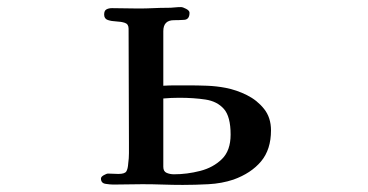

<svg xmlns="http://www.w3.org/2000/svg" viewBox="-20 -523 1040 542"><path d="M631 -143Q631 -194 612 -215.5Q593 -237 560 -242Q527 -247 486 -247Q475 -247 463.5 -246.5Q452 -246 441 -245V-52Q441 -39 450.5 -35Q460 -31 471 -31Q508 -31 545 -40.5Q582 -50 606.5 -74Q631 -98 631 -143ZM745 -155Q745 -101 717 -67.5Q689 -34 639 -16Q606 -5 568.5 -3Q531 -1 496 -1Q468 -1 439.5 -2Q411 -3 382 -3Q362 -3 341 -2.5Q320 -2 300 -2Q291 -2 278 -4Q265 -6 265 -19Q265 -24 273 -28.5Q281 -33 285 -33Q293 -33 300 -32.5Q307 -32 314 -32Q332 -32 336.5 -39Q341 -46 342 -62Q344 -76 344 -90.5Q344 -105 344 -119Q344 -200 343.5 -280.5Q343 -361 343 -442Q343 -455 332.5 -458.5Q322 -462 308.5 -462.5Q295 -463 284.5 -466.5Q274 -470 274 -482Q274 -493 280.5 -496.5Q287 -500 296 -500Q315 -500 333.5 -499.5Q352 -499 371 -499Q392 -499 412.5 -500Q433 -501 454 -501Q463 -501 472.5 -502Q482 -503 491 -503Q496 -503 505.5 -498Q515 -493 515 -487Q515 -468 500 -467Q485 -466 471 -466Q441 -466 441 -435V-281Q458 -282 476 -282Q494 -282 511 -282Q537 -282 564 -281Q591 -280 617 -275Q648 -269 677 -254.5Q706 -240 725.5 -215.5Q745 -191 745 -155Z"/></svg>

Font: Kaisei HarunoUmi
Style: Bold
Weight: 700
Designer: Font-Kai, 金井和夫
Foundry: KAZUO KANAI
Version: Version 5.003